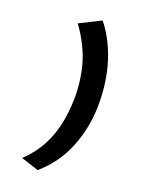

<svg xmlns="http://www.w3.org/2000/svg" viewBox="-32 -75 259 304"><g transform="rotate(5 97.5 77.5)"><path d="M81 -37 120 -45Q127 -29 130.5 -11Q134 7 134 26Q134 58 124 92.5Q114 127 92.5 155.5Q71 184 38 200L12 183Q53 161 73.5 116.5Q94 72 94 27Q94 12 90.5 -5Q87 -22 81 -37Z"/></g></svg>

Font: Georama Expanded ExtraLight
Style: Regular
Weight: 250
Width: 7
Designer: Jean-Baptiste Levee
Foundry: Production Type
Version: Version 1.001